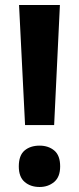

<svg xmlns="http://www.w3.org/2000/svg" viewBox="-20 -734 315 766"><path d="M196 -235H80L56 -714H219ZM55 -70Q55 -114 78 -133.5Q101 -153 138 -153Q173 -153 196.5 -133.5Q220 -114 220 -70Q220 -28 196 -8Q172 12 138 12Q102 12 78.5 -8Q55 -28 55 -70Z"/></svg>

Font: Noto Sans Armenian SemiCondensed
Style: Bold
Weight: 700
Width: 4
Designer: Monotype Design Team
Foundry: Monotype Imaging Inc.
Version: Version 2.008; ttfautohint (v1.8.4.7-5d5b)